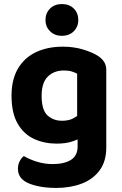

<svg xmlns="http://www.w3.org/2000/svg" viewBox="-20 -724 600 943"><path d="M257.9 -18.6Q198.4 -18.6 147.8 -41.4Q97.3 -64.3 66.9 -116.5Q36.6 -168.6 36.6 -254.1Q36.6 -333.2 68 -386.8Q99.4 -440.5 156.3 -467.6Q213.2 -494.8 288.6 -494.8Q343 -494.8 389.1 -480.6Q435.2 -466.4 461.2 -449.4Q480 -437.2 491 -420.5Q502 -403.8 502 -379V-65.4H358.9V-362Q347.2 -368.4 332 -373.1Q316.8 -377.8 293.9 -377.8Q245.2 -377.8 214.8 -347.9Q184.4 -317.9 184.4 -253.6Q184.4 -184.1 213 -157.5Q241.6 -130.9 284.4 -130.9Q317.7 -130.9 339.4 -142.5Q361.1 -154.1 377.1 -168.3L381.8 -50.2Q360.8 -37.2 330.5 -27.9Q300.3 -18.6 257.9 -18.6ZM361.2 -4.8V-98.4H502V-0.5Q502 68.5 469.3 112.7Q436.6 156.9 381.1 177.9Q325.5 199 256.6 199Q204.4 199 164.2 189.9Q124 180.8 102.6 166.9Q68.1 144.6 68.1 104.9Q68.1 84.1 76.9 67.4Q85.6 50.6 97.2 42.6Q124.2 58.6 161.2 70.2Q198.2 81.8 239.2 81.8Q295.5 81.8 328.4 61.2Q361.2 40.5 361.2 -4.8ZM364.5 -626Q364.5 -592.6 342.3 -570.4Q320.2 -548.1 283.8 -548.1Q248.5 -548.1 226 -570.4Q203.4 -592.6 203.4 -626Q203.4 -659.6 225.9 -681.9Q248.3 -704.1 283.6 -704.1Q320.5 -704.1 342.5 -681.9Q364.5 -659.6 364.5 -626Z"/></svg>

Font: Baloo Paaji 2
Style: Regular
Weight: 400
Designer: Shuchita Grover, Noopur Datye and Ek Type
Foundry: Ek Type
Version: Version 1.700